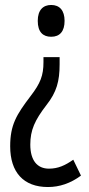

<svg xmlns="http://www.w3.org/2000/svg" viewBox="-20 -560 358 773"><path d="M240 -476C240 -518 220 -540 186 -540C154 -540 132 -520 132 -476C132 -431 153 -412 186 -412C221 -412 240 -434 240 -476ZM220 -301V-330H155V-310C155 -256 143 -225 103 -173C46 -98 21 -57 21 29C21 134 75 193 173 193C220 193 264 178 306 147L275 83C242 106 214 119 177 119C130 119 102 86 102 22C102 -36 120 -76 167 -137C208 -189 220 -233 220 -301Z"/></svg>

Font: Noto Sans Arabic ExtCond
Style: Regular
Weight: 400
Width: 2
Designer: Monotype Design Team, Nadine Chahine, Nizar Qandah and Khaled Hosny
Foundry: Monotype Imaging Inc.
Version: Version 2.012